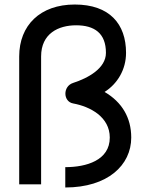

<svg xmlns="http://www.w3.org/2000/svg" viewBox="-20 -816 635 850"><path d="M65 -566V0H162V-566C162 -668 239 -704 317 -704C398 -704 449 -669 449 -582C449 -513 369 -470 304 -449C257 -434 259 -366 304 -358C380 -344 466 -298 466 -207C466 -106 362 -76 269 -76V14C457 14 561 -85 561 -207C561 -295 520 -364 443 -409C500 -445 538 -508 538 -582C538 -710 465 -796 311 -796C158 -796 65 -704 65 -566Z"/></svg>

Font: Hibana 45 SubMedium
Style: Regular
Weight: 500
Width: 6
Designer: pygmalion
Foundry: ybstudio
Version: Version 2021.007;FEAKit 1.0